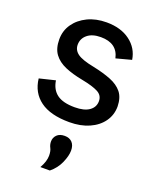

<svg xmlns="http://www.w3.org/2000/svg" viewBox="-144 -590 748 933"><g transform="rotate(20 230.5 -123.5)"><path d="M238 9Q140 9 87 -30Q34 -69 26 -140L108 -160Q115 -114 146 -91Q177 -68 238 -68Q287 -68 313 -86.5Q339 -105 339 -136Q339 -166 311.5 -180.5Q284 -195 227 -206Q174 -216 135.5 -232.5Q97 -249 76 -277.5Q55 -306 55 -353Q55 -398 79.5 -433Q104 -468 146.5 -488.5Q189 -509 244 -509Q318 -509 365.5 -473.5Q413 -438 422 -380L343 -359Q327 -432 242 -432Q198 -432 173 -411.5Q148 -391 148 -359Q148 -331 172 -313.5Q196 -296 258 -284Q311 -273 350 -257.5Q389 -242 410.5 -215.5Q432 -189 433 -143Q433 -99 408.5 -64.5Q384 -30 340 -10.5Q296 9 238 9ZM181 262Q192 243 197 226.5Q202 210 202 196Q202 172 194.5 158Q187 144 187 127Q187 107 201 93Q215 79 241 79Q266 79 280 94Q294 109 294 136Q294 163 278 199.5Q262 236 230 262Z"/></g></svg>

Font: Livvic Medium
Style: Regular
Weight: 500
Designer: Jacques Le Bailly, Baron von Fonthausen
Version: Version 1.001; ttfautohint (v1.8.2)